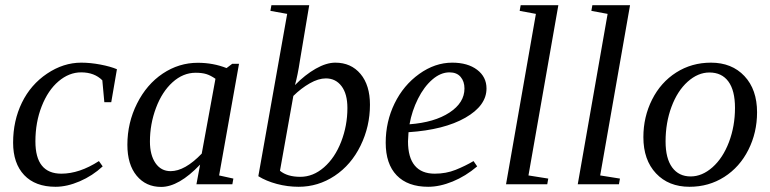

<svg xmlns="http://www.w3.org/2000/svg" viewBox="-20 -714 2983 744"><path d="M377.9 -69.3Q338.4 -32.7 289.1 -11.5Q239.7 9.8 195.3 9.8Q116.7 9.8 73.7 -35.6Q30.8 -81.1 30.8 -161.1Q30.8 -246.1 64.9 -316.2Q99.1 -386.2 162.4 -428.7Q225.6 -471.2 294.9 -471.2Q329.6 -471.2 368.7 -463.9Q407.7 -456.5 433.1 -445.8L411.1 -317.9H384.3L376.5 -402.8Q345.7 -433.6 294.4 -433.6Q247.6 -433.6 206.8 -398.9Q166 -364.3 141.6 -302.2Q117.2 -240.2 117.2 -166Q117.2 -41 217.8 -41Q287.6 -41 363.3 -89.8Z M829.1 -34.2 884.3 -22 880.4 0H741.2L755.4 -76.2Q672.9 10.3 604.5 10.3Q545.4 10.3 509.5 -33.2Q473.6 -76.7 473.6 -152.8Q473.6 -238.3 511 -312.7Q548.3 -387.2 610.8 -429Q673.3 -470.7 746.6 -470.7Q805.7 -470.7 857.9 -450.2L879.9 -466.8H906.2ZM814.9 -408.7Q795.9 -421.9 779.3 -427Q762.7 -432.1 738.3 -432.1Q689.5 -432.1 648.7 -395.3Q607.9 -358.4 584.5 -295.9Q561 -233.4 561 -165.5Q561 -113.3 582.5 -82Q604 -50.8 641.1 -50.8Q696.3 -50.8 761.7 -118.7Z M1092.8 -660.2 1027.8 -671.9 1031.7 -693.8H1178.2L1142.1 -478.5Q1133.8 -422.9 1123 -384.3Q1162.1 -424.3 1203.4 -447.8Q1244.6 -471.2 1279.3 -471.2Q1340.3 -471.2 1377 -427.5Q1413.6 -383.8 1413.6 -308.1Q1413.6 -224.1 1377.2 -149.7Q1340.8 -75.2 1276.9 -32.7Q1212.9 9.8 1137.2 9.8Q1094.2 9.8 1053 -1.2Q1011.7 -12.2 981 -31.2ZM1064.9 -52.2Q1093.3 -28.8 1143.6 -28.8Q1193.4 -28.8 1235.6 -65.7Q1277.8 -102.5 1302 -164.8Q1326.2 -227.1 1326.2 -295.4Q1326.2 -350.1 1303.5 -380.1Q1280.8 -410.2 1242.7 -410.2Q1213.9 -410.2 1180.4 -391.1Q1147 -372.1 1116.7 -342.3Z M1865.2 -371.1Q1865.2 -304.7 1783.2 -257.8Q1701.2 -210.9 1563 -201.7L1561 -166Q1561 -104 1587.2 -72.5Q1613.3 -41 1664.6 -41Q1708.5 -41 1745.6 -55.9Q1782.7 -70.8 1814.9 -89.8L1829.1 -69.3Q1784.2 -31.2 1734.1 -10.7Q1684.1 9.8 1639.2 9.8Q1560.1 9.8 1517.3 -34.4Q1474.6 -78.6 1474.6 -161.1Q1474.6 -242.7 1509 -313.2Q1543.5 -383.8 1604.5 -427.5Q1665.5 -471.2 1732.4 -471.2Q1792.5 -471.2 1828.9 -443.6Q1865.2 -416 1865.2 -371.1ZM1566.9 -232.4Q1663.6 -239.7 1721.7 -277.8Q1779.8 -315.9 1779.8 -371.1Q1779.8 -398.4 1764.9 -416Q1750 -433.6 1721.7 -433.6Q1687.5 -433.6 1655.3 -405.8Q1623 -377.9 1599.6 -331.1Q1576.2 -284.2 1566.9 -232.4Z M2027.8 -34.2 2104.5 -22 2100.6 0H1940.9L2056.6 -660.2L1993.7 -671.9L1997.6 -693.8H2143.6Z M2305.7 -34.2 2382.3 -22 2378.4 0H2218.8L2334.5 -660.2L2271.5 -671.9L2275.4 -693.8H2421.4Z M2559.1 -166Q2559.1 -100.1 2584.7 -65.2Q2610.4 -30.3 2656.2 -30.3Q2700.7 -30.3 2741 -65.9Q2781.2 -101.6 2804.7 -163.3Q2828.1 -225.1 2828.1 -295.9Q2828.1 -363.3 2802.5 -398.2Q2776.9 -433.1 2729 -433.1Q2684.6 -433.1 2644.8 -397.5Q2605 -361.8 2582 -300Q2559.1 -238.3 2559.1 -166ZM2651.9 9.8Q2570.8 9.8 2522 -42.2Q2473.1 -94.2 2473.1 -182.6Q2473.1 -261.2 2506.8 -328.1Q2540.5 -395 2600.3 -433.1Q2660.2 -471.2 2734.9 -471.2Q2815.9 -471.2 2864.7 -419.2Q2913.6 -367.2 2913.6 -278.8Q2913.6 -200.2 2879.9 -133.3Q2846.2 -66.4 2786.4 -28.3Q2726.6 9.8 2651.9 9.8Z"/></svg>

Font: Liberation Serif
Style: Italic
Weight: 400
Italic angle: -16.333°
Designer: Steve Matteson
Foundry: Ascender Corporation
Version: Version 2.1.5